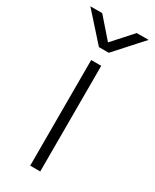

<svg xmlns="http://www.w3.org/2000/svg" viewBox="-230 -776 668 828"><g transform="rotate(30 104.0 -362.5)"><path d="M78 0V-526H128V0ZM-41 -725H18L116 -613H89L190 -725H249L128 -591H79Z"/></g></svg>

Font: Archivo SemiExpanded Thin
Style: Regular
Weight: 250
Width: 6
Designer: Hector Gatti
Foundry: Omnibus-Type
Version: Version 2.001